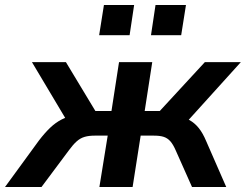

<svg xmlns="http://www.w3.org/2000/svg" viewBox="-59 -743 977 763"><path d="M-39 0 96 -185Q119 -215 140.5 -235.5Q162 -256 186.5 -268.5Q211 -281 241 -284L217 -246L68 -496H203L320 -302H384L414 -496H546L516 -302H576L755 -496H898L672 -246L642 -282Q672 -278 693.5 -266Q715 -254 731 -234Q747 -214 760 -183L840 0H704L639 -146Q629 -169 618 -181.5Q607 -194 592 -199Q577 -204 553 -204H500L468 0H336L369 -204H317Q294 -204 277 -199Q260 -194 245.5 -181Q231 -168 215 -146L106 0ZM541 -603 559 -723H680L661 -603ZM335 -603 354 -723H474L456 -603Z"/></svg>

Font: Nunito Sans 9pt
Style: Bold Italic
Weight: 700
Italic angle: -9°
Version: Version 3.101;gftools[0.9.27]